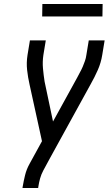

<svg xmlns="http://www.w3.org/2000/svg" viewBox="-20 -936 541 956"><path d="M170 0H92L93 -7Q98 -36 105 -64.5Q112 -93 127 -120L189 -233L127 -516Q119 -551 115 -587.5Q111 -624 117 -662L129 -735H208L196 -662Q191 -628 194 -595Q197 -562 202 -530L244 -331L364 -549Q371 -563 378.5 -576.5Q386 -590 392 -604Q398 -618 403 -632.5Q408 -647 410 -662L422 -735H501L489 -662Q483 -624 467 -587.5Q451 -551 431 -516L228 -147L195 -86Q185 -67 179.5 -47Q174 -27 171 -7ZM190 -854 191 -916H491L490 -854Z"/></svg>

Font: Iosevka Term Curly Oblique
Style: Regular
Weight: 400
Italic angle: -9°
Designer: Belleve Invis
Foundry: Belleve Invis
Version: Version 32.3.0